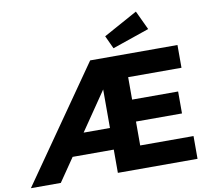

<svg xmlns="http://www.w3.org/2000/svg" viewBox="-106 -1053 1278 1163"><g transform="rotate(-10 533.0 -471.5)"><path d="M-9 0 479 -700H1016V-560H688V-422H971V-287H688V-140H1016V0H526V-143H273L175 0ZM526 -276V-513L364 -276ZM631 -748 594 -828 803 -943 858 -826Z"/></g></svg>

Font: Lexend Deca
Style: Bold
Weight: 700
Designer: Bonnie Shaver-Troup, Thomas Jockin
Foundry: Lexend
Version: Version 1.008; ttfautohint (v1.8.4.7-5d5b)